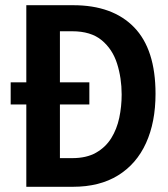

<svg xmlns="http://www.w3.org/2000/svg" viewBox="-20 -717 644 737"><path d="M81 0V-316H21V-401H81V-697H261Q412.5 -697 494.8 -612.2Q577 -527.5 577 -357Q577 -248 540.5 -167.8Q504 -87.5 433.2 -43.8Q362.5 0 260 0ZM323 -316H210V-110H257Q312 -110 348.5 -130.8Q385 -151.5 406.8 -186.2Q428.5 -221 437.8 -264.8Q447 -308.5 447 -354Q447 -417 429.5 -472.5Q412 -528 370.5 -562.5Q329 -597 257 -597H210V-401H323Z"/></svg>

Font: Alatsi
Style: Regular
Weight: 400
Designer: Spyros Zevelakis, Eben Sorkin
Foundry: www.sorkintype.com
Version: Version 1.008; ttfautohint (v1.8.4.7-5d5b)